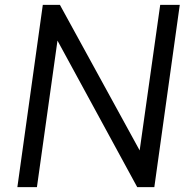

<svg xmlns="http://www.w3.org/2000/svg" viewBox="-20 -765 777 785"><path d="M51 0 155 -745H225L551 -150L635 -745H715L611 0H541L215 -599L131 0Z"/></svg>

Font: Kosmopol Plus Jakarta Sans Italic It
Style: Regular
Weight: 400
Italic angle: -8.04999°
Designer: Gumpita Rahayu
Foundry: Tokotype
Version: Version 2.006